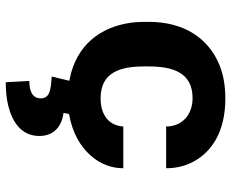

<svg xmlns="http://www.w3.org/2000/svg" viewBox="-88 -490 804 668"><g transform="rotate(90 314.0 -156.0)"><path d="M211.1 -257V-271C211.1 -352.7 231.2 -424 321.1 -424C380.8 -424 420.1 -386.1 420.1 -332H565.3C565.3 -363.3 559.2 -391.8 547.2 -417.5C512.6 -490.9 437.4 -538 323.3 -538C278.6 -538 239.5 -531.2 206.2 -517.5C112 -478.9 56 -393.3 56 -271V-257C56 -219.7 61.5 -184.8 72.5 -152.5C105 -57 187.2 10 324.4 10C396 10 455.5 -13 494.9 -44.5C532.8 -74.8 565.3 -121.6 565.3 -183H420.1C417 -133.1 380.4 -104 322.2 -104C230.3 -104 211.1 -173.8 211.1 -257ZM322.2 104C322.2 134.3 295.4 144 261.7 144L266.1 226C296.9 226 323.9 223.2 347 217.5C403.9 203.5 453.1 172.1 453.1 109C453.1 58.9 420.1 31.1 372.8 25L378.3 -3H262.8L246.3 66C286.8 69.1 322.2 70.5 322.2 104Z"/></g></svg>

Font: Asimov
Style: Wid
Weight: 500
Designer: Google
Version: Version 2.000980; 2014